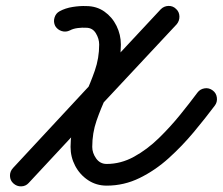

<svg xmlns="http://www.w3.org/2000/svg" viewBox="-20 -607 770 664"><path d="M222 -502Q208 -495 193.5 -499.5Q179 -504 171 -517Q164 -531 168.5 -546Q173 -561 186 -568Q206 -579 231.5 -583Q257 -587 278 -586Q278 -586 278 -586Q278 -586 278 -586Q314 -586 341 -567Q368 -548 383 -517.5Q398 -487 398 -453Q398 -404 383 -360Q368 -316 348.5 -274.5Q329 -233 314 -190Q299 -147 299 -99Q299 -78 312.5 -59Q326 -40 349 -40Q398 -40 443.5 -65Q489 -90 529 -129Q569 -168 603 -210Q637 -252 663 -287Q672 -299 687.5 -301.5Q703 -304 716 -294Q728 -285 730 -269.5Q732 -254 723 -242Q690 -198 650 -150Q610 -102 563.5 -60Q517 -18 463 8.5Q409 35 349 35Q313 35 284.5 16Q256 -3 240 -33.5Q224 -64 224 -99Q224 -148 239 -192Q254 -236 273.5 -278Q293 -320 308 -363Q323 -406 323 -453Q323 -473 311.5 -492Q300 -511 278 -511Q278 -511 277 -511Q277 -511 277 -511Q265 -512 249 -510Q233 -508 222 -502Q222 -502 222 -502Q222 -502 222 -502ZM589 -576Q600 -566 600.5 -550.5Q601 -535 591 -523Q463 -386 335 -249Q207 -112 79 26Q69 37 53.5 37.5Q38 38 26 27Q15 17 14.5 1.5Q14 -14 25 -26Q152 -163 280 -300.5Q408 -438 536 -575Q547 -586 562.5 -586.5Q578 -587 589 -576Z"/></svg>

Font: FRB American Cursive Guidelines Extrabold
Style: Bold Italic
Weight: 800
Italic angle: -25°
Version: Version 2.0;Modular Font Editor K font №1